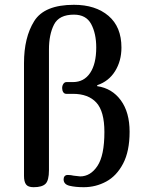

<svg xmlns="http://www.w3.org/2000/svg" viewBox="-20 -780 610 800"><path d="M288 -760Q378 -760 432 -714Q486 -668 486 -582Q486 -526 459.5 -483.5Q433 -441 385 -425V-421Q447 -412 483.5 -362Q520 -312 520 -231Q520 -150 493 -98.5Q466 -47 422.5 -23.5Q379 0 329 0Q294 0 269.5 -6Q245 -12 245 -33Q245 -41 249.5 -46Q254 -51 262 -51Q275 -51 287 -48Q311 -45 314 -45Q357 -45 386 -88.5Q415 -132 415 -230Q415 -316 381.5 -352.5Q348 -389 284 -389H256Q248 -389 243.5 -396Q239 -403 239 -413Q239 -423 244 -430.5Q249 -438 257 -438H284Q330 -438 355.5 -476Q381 -514 381 -582Q381 -640 360 -679.5Q339 -719 288 -719Q226 -719 205 -677.5Q184 -636 184 -574V-71Q184 -28 169.5 -14Q155 0 120 0Q97 0 88.5 -11.5Q80 -23 80 -47V-517Q80 -624 122.5 -692Q165 -760 288 -760Z"/></svg>

Font: Marmelad for Arash.Academy
Style: Regular
Weight: 400
Designer: Manvel Shmavonyan
Foundry: Cyreal
Version: Version 1.110;Glyphs 3.2 (3202)